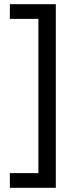

<svg xmlns="http://www.w3.org/2000/svg" viewBox="-20 -736 363 915"><path d="M27 89V159H246V-716H27V-646H163V89Z"/></svg>

Font: Noto Sans Khmer UI SemiCondensed
Style: Regular
Weight: 400
Width: 4
Designer: Danh Hong and the Monotype Design Team
Foundry: Monotype Imaging Inc.
Version: Version 2.002